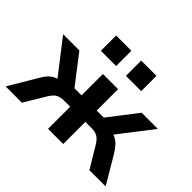

<svg xmlns="http://www.w3.org/2000/svg" viewBox="-152 -993 1245 1245"><g transform="rotate(45 470.5 -370.0)"><path d="M12 0 124 -189Q143 -222 161 -240.5Q179 -259 201.5 -268Q224 -277 254 -280L236 -245L36 -503H185L336 -307H401V-503H540V-307H605L756 -503H905L705 -245L687 -280Q718 -277 739.5 -267.5Q761 -258 779 -239.5Q797 -221 817 -189L929 0H780L691 -148Q678 -169 664.5 -181Q651 -193 634 -198Q617 -203 593 -203H540V0H401V-203H348Q325 -203 307.5 -198Q290 -193 276.5 -181Q263 -169 250 -148L161 0ZM515 -600V-740H655V-600ZM285 -600V-740H425V-600Z"/></g></svg>

Font: Nunito Sans 6pt
Style: Bold
Weight: 700
Version: Version 3.101;gftools[0.9.27]